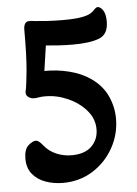

<svg xmlns="http://www.w3.org/2000/svg" viewBox="-51 -522 554 774"><g transform="rotate(-5 226.0 -135.0)"><path d="M173 212Q135 212 102 200Q69 188 49.5 163.5Q30 139 30 102Q30 64 47.5 48.5Q65 33 78 33Q90 33 106 54Q126 79 155.5 91.5Q185 104 217 104Q270 104 297.5 77.5Q325 51 326 11Q327 -33 297.5 -67.5Q268 -102 223 -122Q178 -142 132 -142Q115 -142 105 -140Q95 -138 87 -138Q74 -138 64 -145Q54 -152 54 -163Q54 -170 57 -180Q60 -196 65.5 -251.5Q71 -307 71 -418Q71 -432 76.5 -441Q82 -450 95 -450Q98 -450 104 -449.5Q110 -449 115 -448Q133 -446 164 -444Q195 -442 230 -442Q277 -442 302.5 -446.5Q328 -451 339.5 -457.5Q351 -464 356 -470Q367 -482 373 -482Q384 -482 394.5 -467Q405 -452 405 -421Q405 -369 367.5 -354.5Q330 -340 262 -340Q231 -340 200.5 -342Q170 -344 152 -346L137 -244Q187 -245 237 -232.5Q287 -220 324 -194Q368 -163 388 -119Q408 -75 408 -28Q408 36 377 91Q346 146 293 179Q240 212 173 212Z"/></g></svg>

Font: Akaya Kanadaka
Style: Regular
Weight: 400
Designer: Vaishnavi Murthy Yerkadithaya, Juan Luis Blanco Aristondo
Version: Version 1.002; ttfautohint (v1.8.3)